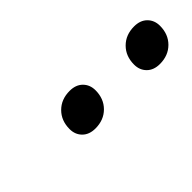

<svg xmlns="http://www.w3.org/2000/svg" viewBox="-2 -839 419 419"><g transform="rotate(-45 207.5 -629.0)"><path d="M116 -619Q116 -645 132.5 -661.5Q149 -678 175 -678Q194 -678 205 -667Q216 -656 216 -639Q216 -613 199.5 -596.5Q183 -580 157 -580Q138 -580 127 -591Q116 -602 116 -619ZM315 -619Q315 -645 331.5 -661.5Q348 -678 374 -678Q393 -678 404 -667Q415 -656 415 -639Q415 -613 398.5 -596.5Q382 -580 356 -580Q337 -580 326 -591Q315 -602 315 -619Z"/></g></svg>

Font: Bai Jamjuree
Style: Italic
Weight: 400
Italic angle: -10°
Version: Version 1.000; ttfautohint (v1.6)